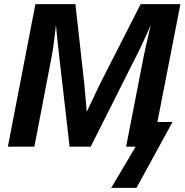

<svg xmlns="http://www.w3.org/2000/svg" viewBox="-20 -708 891 927"><path d="M740 -119H813L639 199H517L635 0H589L673 -432Q678 -457 683.5 -481.5Q689 -506 695 -532L708 -588L687 -540Q678 -520 669 -501Q660 -482 652 -465Q635 -430 418 0H316L270 -400L258 -508L250 -588L248 -567Q243 -524 238.5 -491Q234 -458 229 -433L146 0H18L151 -688H344L387 -303L399 -168L412 -196L462 -301L659 -688H851Z"/></svg>

Font: Libra Sans Modern
Style: Bold Italic
Weight: 700
Italic angle: -12°
Foundry: Stefan Peev, Context Ltd
Version: Version 1.000